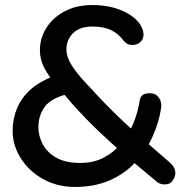

<svg xmlns="http://www.w3.org/2000/svg" viewBox="-20 -730 739 760"><path d="M277 10Q206 10 150 -21.5Q94 -53 62 -104Q30 -155 30 -212Q30 -260 47.5 -301.5Q65 -343 100.5 -375Q136 -407 191 -428L257 -360Q185 -344 158.5 -309Q132 -274 132 -227Q132 -192 149 -159.5Q166 -127 202.5 -106Q239 -85 298 -85Q351 -85 391.5 -106.5Q432 -128 461 -163.5Q490 -199 508 -242.5Q526 -286 533 -332Q535 -346 544 -353.5Q553 -361 574 -361Q596 -361 608.5 -344Q621 -327 618 -303Q609 -245 584 -189.5Q559 -134 517 -88.5Q475 -43 415 -16.5Q355 10 277 10ZM632 0Q623 0 615.5 -2.5Q608 -5 604 -8Q535 -65 476.5 -115Q418 -165 366.5 -214.5Q315 -264 265 -320Q230 -360 201.5 -394Q173 -428 155.5 -461Q138 -494 138 -531Q138 -579 163.5 -619.5Q189 -660 235.5 -685Q282 -710 346 -710Q416 -710 468.5 -685.5Q521 -661 540 -624Q541 -623 544.5 -613.5Q548 -604 548 -591Q548 -576 536 -564Q524 -552 504 -552Q491 -552 483 -557Q475 -562 471 -567Q449 -597 419.5 -611Q390 -625 346 -625Q296 -625 269.5 -599Q243 -573 243 -535Q243 -504 263.5 -472Q284 -440 311.5 -410.5Q339 -381 362 -356Q396 -319 436.5 -279.5Q477 -240 517.5 -204Q558 -168 593 -138Q628 -108 652 -87Q663 -77 668.5 -67Q674 -57 674 -43Q674 -32 664 -16Q654 0 632 0Z"/></svg>

Font: Quicksand SemiBold
Style: Regular
Weight: 600
Designer: Andrew Paglinawan
Foundry: Andrew Paglinawan
Version: Version 3.004